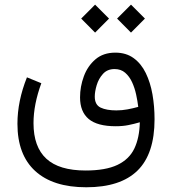

<svg xmlns="http://www.w3.org/2000/svg" viewBox="-20 -583 742 828"><path d="M484.9 -502.9 544.9 -563 605 -502.9 544.9 -442.4ZM330.1 -502.9 390.1 -563 450.2 -502.9 390.1 -442.4ZM158.2 -224.1Q124.5 -132.3 124.5 -51.8Q124.5 50.3 179.7 101.3Q234.9 152.3 349.1 152.3Q435.5 152.3 486.3 128.2Q537.1 104 559.3 57.6Q581.5 11.2 583 -55.7Q557.6 -48.3 533.4 -43.5Q509.3 -38.6 479 -38.6Q399.9 -38.6 362.5 -69.8Q325.2 -101.1 325.2 -163.1Q325.2 -209.5 341.6 -253.9Q357.9 -298.3 391.6 -327.1Q425.3 -356 477.5 -356Q523.9 -356 556.4 -332.3Q588.9 -308.6 608.6 -268.1Q628.4 -227.5 637.5 -176Q646.5 -124.5 646.5 -68.8Q646.5 80.6 573 152.6Q499.5 224.6 352.1 224.6Q208.5 224.6 131.8 154.5Q55.2 84.5 55.2 -49.3Q55.2 -147 96.2 -249.5ZM576.2 -122.1Q573.2 -147 567.1 -175.3Q561 -203.6 549.6 -228.5Q538.1 -253.4 519.8 -269.3Q501.5 -285.2 474.1 -285.2Q442.9 -285.2 424.1 -264.4Q405.3 -243.7 397 -215.8Q388.7 -188 388.7 -166.5Q388.7 -130.9 414.1 -118.9Q439.5 -106.9 481.9 -106.9Q505.9 -106.9 529.5 -111.3Q553.2 -115.7 576.2 -122.1Z"/></svg>

Font: Vazir Light WOL-UI
Style: Light-WOL-UI
Weight: 300
Designer: Saber Rastikerdar
Foundry: Saber Rastikerdar
Version: Version 30.1.0